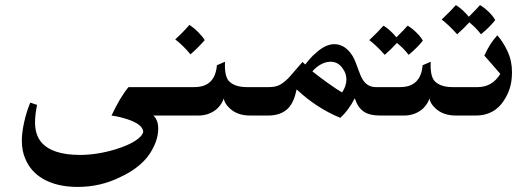

<svg xmlns="http://www.w3.org/2000/svg" viewBox="-20 -455 2093 756"><path d="M704 0H584Q603 18 603 51Q603 91 580 133Q563 166 530.5 194Q498 222 454 242Q376 281 286 281Q204 281 149 249Q101 221 80 171Q66 140 66 99Q66 67 75 26.5Q84 -14 99 -51L126 -42Q118 -4 118 27Q118 74 141 103Q183 155 295 155Q364 155 438 132Q483 118 511.5 100Q540 82 544 64Q542 34 480 14Q449 4 419 0Q454 -74 486 -112H704Z M786 -297Q761 -268 730 -241Q703 -274 670 -300Q698 -325 726 -357Q744 -345 760.5 -328.5Q777 -312 786 -297Z M881 -136Q904 -112 952 -112H1013V0H966Q913 0 883 -30Q864 -48 861 -67Q854 -46 836 -28Q805 0 760 0H687Q664 0 647.5 -16.5Q631 -33 631 -57Q631 -81 648.5 -96.5Q666 -112 687 -112H745Q827 -112 834 -198L866 -212Q863 -157 881 -136Z M1514 0H1478Q1434 0 1411 -16.5Q1388 -33 1377 -68Q1352 -20 1320 9Q1227 -29 1148 -103Q1138 -54 1116 -30Q1088 0 1035 0H995Q972 0 956 -15.5Q940 -31 940 -55Q940 -76 954.5 -94Q969 -112 995 -112H1039Q1068 -112 1085.5 -123Q1103 -134 1119 -151L1171 -211L1182 -201Q1203 -229 1220 -243Q1260 -281 1296 -281Q1332 -281 1358 -249Q1368 -237 1374.5 -223Q1381 -209 1389 -186Q1394 -172 1399.5 -158.5Q1405 -145 1412 -136Q1430 -112 1460 -112H1514ZM1239 -199Q1225 -190 1218 -182.5Q1211 -175 1210 -174Q1236 -153 1272.5 -127Q1309 -101 1327 -91Q1344 -117 1344 -142Q1344 -166 1329 -186Q1311 -212 1281 -212Q1261 -212 1239 -199Z M1645 -295Q1623 -267 1589 -239Q1570 -264 1543 -286Q1521 -262 1495 -239Q1460 -278 1434 -297Q1471 -332 1490 -354Q1515 -339 1541 -308Q1575 -342 1585 -354Q1602 -344 1619 -327.5Q1636 -311 1645 -295Z M1691 -136Q1714 -112 1762 -112H1823V0H1776Q1723 0 1693 -30Q1674 -48 1671 -67Q1664 -46 1646 -28Q1615 0 1570 0H1497Q1474 0 1457.5 -16.5Q1441 -33 1441 -57Q1441 -81 1458.5 -96.5Q1476 -112 1497 -112H1555Q1637 -112 1644 -198L1676 -212Q1673 -157 1691 -136Z M1930 -376Q1908 -348 1874 -320Q1855 -345 1828 -367Q1806 -343 1780 -320Q1745 -359 1719 -378Q1756 -413 1775 -435Q1800 -420 1826 -389Q1860 -423 1870 -435Q1887 -425 1904 -408.5Q1921 -392 1930 -376Z M1996 -171Q1996 -138 1988.5 -111.5Q1981 -85 1964 -59Q1926 0 1853 0H1806Q1782 0 1766 -16.5Q1750 -33 1750 -57Q1750 -81 1766 -96.5Q1782 -112 1806 -112H1861Q1918 -112 1950 -164L1918 -201L1887 -236Q1900 -264 1911.5 -281.5Q1923 -299 1938 -316Q1960 -292 1978 -254Q1996 -216 1996 -171Z"/></svg>

Font: Mirza Medium
Style: Regular
Weight: 500
Designer: Arabic design by Kourosh Beigpour, Latin design by Eduardo Tunni, engineering by Lasse Fister
Version: Version 1.0010g